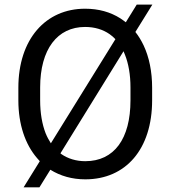

<svg xmlns="http://www.w3.org/2000/svg" viewBox="-20 -758 728 822"><path d="M632.3 -738.3H565.4L518.6 -662.6C511.2 -668.5 503.4 -673.8 495.6 -679.2C452.6 -706.5 402.3 -720.7 344.2 -720.7C175.8 -720.7 58.6 -590.8 58.6 -382.3V-328.6C58.6 -224.6 88.4 -139.2 138.7 -81.1L150.4 -67.9L81.1 43.9H148.9L195.8 -31.7V-31.2C238.8 -4.4 289.1 9.8 345.2 9.8C518.6 9.8 631.3 -119.6 631.3 -328.6V-382.3C631.3 -451.2 618.7 -512.7 595.2 -563C585 -584.5 573.2 -604 559.6 -621.1ZM175.3 -187.5C160.2 -226.6 151.9 -273.9 151.9 -328.6V-383.3C151.9 -547.4 225.6 -642.6 344.2 -642.6C385.3 -642.6 420.4 -631.8 449.2 -611.8C458 -605.5 466.3 -598.6 474.1 -590.3L197.8 -144.5C189.5 -157.7 181.6 -171.9 175.3 -187.5ZM538.6 -328.6C538.6 -163.6 468.8 -67.9 345.2 -67.9C306.2 -67.9 271 -78.6 242.2 -98.6C240.7 -99.6 239.7 -100.6 238.8 -101.6L508.8 -538.6C511.2 -533.7 513.2 -528.8 515.1 -523.4C530.3 -484.9 538.6 -438 538.6 -383.3Z"/></svg>

Font: Bert Sans
Style: Regular
Weight: 400
Designer: Christian Robertson (Google), Cristiano Sobral
Foundry: Google, Cristiano Sobral
Version: Version 3.101